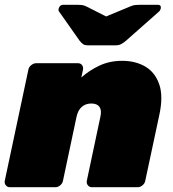

<svg xmlns="http://www.w3.org/2000/svg" viewBox="-32 -785 726 805"><path d="M10 0Q-1 0 -7.5 -8Q-14 -16 -12 -27L87 -493Q89 -504 99 -512Q109 -520 120 -520H295Q306 -520 312 -512Q318 -504 316 -493L309 -460Q341 -489 384 -509.5Q427 -530 480 -530Q536 -530 577 -506Q618 -482 635.5 -432Q653 -382 636 -303L577 -27Q575 -16 565.5 -8Q556 0 545 0H354Q343 0 336.5 -8Q330 -16 332 -27L389 -296Q395 -323 385 -337Q375 -351 351 -351Q327 -351 311 -337Q295 -323 289 -296L232 -27Q230 -16 220.5 -8Q211 0 200 0ZM335 -595Q324 -595 317 -599.5Q310 -604 302 -614L216 -736Q212 -741 214 -749Q216 -757 221 -761Q226 -765 233 -765H291Q301 -765 310.5 -764Q320 -763 330 -758L413 -716L514 -758Q525 -763 535 -764Q545 -765 555 -765H629Q645 -765 642 -749Q640 -741 634 -736L496 -614Q484 -604 475 -599.5Q466 -595 455 -595Z"/></svg>

Font: Rubik Black
Style: Italic
Weight: 900
Italic angle: -12°
Designer: Hubert and Fischer
Foundry: Hubert and Fischer
Version: Version 2.300;gftools[0.9.30]